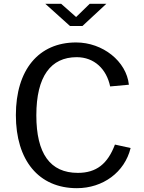

<svg xmlns="http://www.w3.org/2000/svg" viewBox="-20 -974 751 1004"><path d="M449 -954 378 -885 300 -954H217L346 -838H411L536 -954ZM378 -752C182 -752 63 -609 63 -372C63 -136 182 10 382 10C518 10 632 -73 663 -200L581 -218C543 -117 484 -70 387 -70C242 -70 170 -171 170 -371C170 -575 246 -675 381 -675C473 -675 537 -613 556 -522L654 -531C641 -654 517 -752 378 -752Z"/></svg>

Font: 18Franklin
Style: Regular
Weight: 400
Designer: Pablo Impallari, Rodrigo Fuenzalida (Modified by Dan O. Williams)
Version: Version 0.025;PS 000.025;hotconv 1.0.88;makeotf.lib2.5.64775